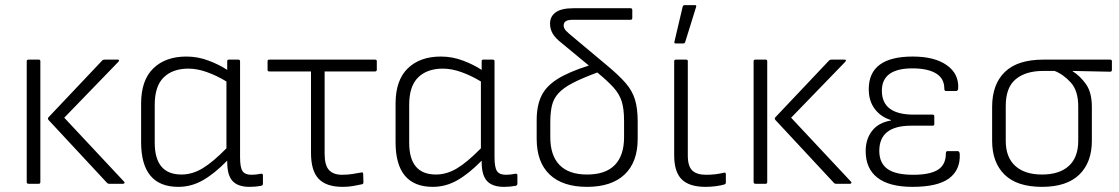

<svg xmlns="http://www.w3.org/2000/svg" viewBox="-20 -715 4354 747"><path d="M404 0Q399 0 396 -4L169 -248Q164 -254 169 -259L378 -480Q381 -483 387 -483H438Q442 -483 443 -481Q444 -479 441 -475L230 -257L463 -8Q466 -5 464 -2.5Q462 0 459 0ZM91 0Q84 0 84 -7V-477Q84 -483 91 -483H131Q137 -483 137 -477V-7Q137 0 131 0Z M674 12Q529 12 529 -162V-312Q529 -403 576.5 -449Q624 -495 705 -495Q750 -495 792 -479Q834 -463 864 -443V-477Q864 -483 870 -483H907Q914 -483 914 -477V-103Q914 -64 923.5 -49.5Q933 -35 958 -35Q966 -35 976 -36Q986 -37 995 -39Q1003 -40 1003 -33V0Q1003 6 996 8Q974 12 951 12Q906 12 885 -10.5Q864 -33 864 -85V-90Q814 -39 769 -13.5Q724 12 674 12ZM582 -160Q582 -36 686 -36Q728 -36 768 -60Q808 -84 861 -138V-398Q823 -421 785 -434.5Q747 -448 713 -448Q652 -448 617 -414Q582 -380 582 -307Z M1313 12Q1250 12 1220 -19Q1190 -50 1190 -120V-437H1028Q1021 -437 1021 -444V-477Q1021 -483 1028 -483H1439Q1446 -483 1446 -477V-444Q1446 -437 1439 -437H1243V-117Q1243 -72 1260 -53.5Q1277 -35 1311 -35Q1332 -35 1351 -38Q1370 -41 1386 -44Q1393 -46 1393 -38L1394 -6Q1394 1 1388 2Q1374 5 1355 8.5Q1336 12 1313 12Z M1664 12Q1519 12 1519 -162V-312Q1519 -403 1566.5 -449Q1614 -495 1695 -495Q1740 -495 1782 -479Q1824 -463 1854 -443V-477Q1854 -483 1860 -483H1897Q1904 -483 1904 -477V-103Q1904 -64 1913.5 -49.5Q1923 -35 1948 -35Q1956 -35 1966 -36Q1976 -37 1985 -39Q1993 -40 1993 -33V0Q1993 6 1986 8Q1964 12 1941 12Q1896 12 1875 -10.5Q1854 -33 1854 -85V-90Q1804 -39 1759 -13.5Q1714 12 1664 12ZM1572 -160Q1572 -36 1676 -36Q1718 -36 1758 -60Q1798 -84 1851 -138V-398Q1813 -421 1775 -434.5Q1737 -448 1703 -448Q1642 -448 1607 -414Q1572 -380 1572 -307Z M2264 12Q2169 12 2118.5 -36Q2068 -84 2068 -175V-248Q2068 -303 2086 -341Q2104 -379 2148 -407Q2192 -435 2271 -460L2167 -546Q2141 -566 2130.5 -584Q2120 -602 2120 -623Q2120 -651 2142 -667Q2164 -683 2211 -683H2433Q2440 -683 2440 -676V-645Q2440 -638 2433 -638H2207Q2173 -638 2173 -616Q2173 -605 2182 -595.5Q2191 -586 2206 -574L2341 -461Q2388 -422 2414 -392Q2440 -362 2450.5 -327.5Q2461 -293 2461 -242V-175Q2461 -84 2410 -36Q2359 12 2264 12ZM2121 -181Q2121 -110 2157 -73Q2193 -36 2264 -36Q2336 -36 2372 -73Q2408 -110 2408 -181V-245Q2408 -291 2399 -320Q2390 -349 2367.5 -374Q2345 -399 2304 -433Q2245 -411 2209 -392.5Q2173 -374 2153.5 -353Q2134 -332 2127.5 -305Q2121 -278 2121 -239Z M2725 12Q2662 12 2632.5 -17Q2603 -46 2603 -111V-477Q2603 -483 2610 -483H2650Q2656 -483 2656 -477V-110Q2656 -68 2673.5 -51.5Q2691 -35 2727 -35Q2746 -35 2763 -37Q2780 -39 2796 -43Q2804 -45 2804 -37V-4Q2804 1 2797 3Q2784 7 2764 9.5Q2744 12 2725 12ZM2609 -546Q2602 -546 2604 -553L2636 -689Q2638 -695 2644 -695H2684Q2691 -695 2688 -687L2646 -552Q2644 -546 2639 -546Z M3232 0Q3227 0 3224 -4L2997 -248Q2992 -254 2997 -259L3206 -480Q3209 -483 3215 -483H3266Q3270 -483 3271 -481Q3272 -479 3269 -475L3058 -257L3291 -8Q3294 -5 3292 -2.5Q3290 0 3287 0ZM2919 0Q2912 0 2912 -7V-477Q2912 -483 2919 -483H2959Q2965 -483 2965 -477V-7Q2965 0 2959 0Z M3530 12Q3440 12 3394 -23.5Q3348 -59 3348 -127Q3348 -174 3373 -206Q3398 -238 3446 -246V-248Q3407 -260 3383.5 -291Q3360 -322 3360 -368Q3360 -495 3531 -495Q3616 -495 3663.5 -461.5Q3711 -428 3708 -371Q3707 -361 3700 -361H3660Q3654 -361 3654 -370Q3654 -410 3621.5 -429.5Q3589 -449 3530 -449Q3411 -449 3411 -362Q3411 -269 3535 -269H3609Q3615 -269 3615 -262V-232Q3615 -226 3609 -226H3525Q3401 -226 3401 -128Q3401 -81 3432.5 -58Q3464 -35 3533 -35Q3598 -35 3629 -54.5Q3660 -74 3660 -118Q3660 -127 3666 -127H3706Q3713 -127 3714 -116Q3717 -54 3672.5 -21Q3628 12 3530 12Z M4034 12Q3937 12 3888.5 -35.5Q3840 -83 3840 -167V-299Q3840 -387 3889.5 -435Q3939 -483 4039 -483H4299Q4306 -483 4306 -477V-443Q4306 -436 4299 -436L4153 -439V-438Q4183 -419 4205.5 -387Q4228 -355 4228 -299V-167Q4228 -83 4179 -35.5Q4130 12 4034 12ZM4034 -36Q4102 -36 4138.5 -69.5Q4175 -103 4175 -167V-301Q4175 -362 4146 -394Q4117 -426 4083 -439H4038Q3971 -439 3932 -407Q3893 -375 3893 -303V-167Q3893 -103 3930 -69.5Q3967 -36 4034 -36Z"/></svg>

Font: Sofia Sans Light
Style: Regular
Weight: 300
Designer: Botio Nikoltchev, Ani Petrova
Foundry: lettersoup
Version: Version 4.100; ttfautohint (v1.8.3)